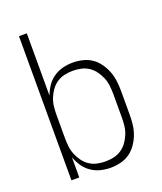

<svg xmlns="http://www.w3.org/2000/svg" viewBox="-138 -824 775 920"><g transform="rotate(-20 250.0 -363.5)"><path d="M267 8Q241 8 215.5 1.5Q190 -5 168.5 -20Q147 -35 132.5 -56.5Q118 -78 109 -103V0H69V-735H109V-417Q118 -442 132.5 -463.5Q147 -485 168.5 -500Q190 -515 215.5 -521.5Q241 -528 267 -528Q292 -528 317.5 -522Q343 -516 364 -501.5Q385 -487 400 -465.5Q415 -444 424 -420Q433 -396 436 -371Q439 -346 439 -320V-200Q439 -174 436 -149Q433 -124 424 -100Q415 -76 400 -54.5Q385 -33 364 -18.5Q343 -4 317.5 2Q292 8 267 8ZM254 -29Q275 -29 296 -33.5Q317 -38 335 -50Q353 -62 365.5 -79.5Q378 -97 386 -116.5Q394 -136 396.5 -157.5Q399 -179 399 -200V-320Q399 -341 396.5 -362.5Q394 -384 386 -403.5Q378 -423 365.5 -440.5Q353 -458 335 -470Q317 -482 296 -486.5Q275 -491 254 -491Q233 -491 212 -486.5Q191 -482 173 -470Q155 -458 142.5 -440.5Q130 -423 122 -403.5Q114 -384 111.5 -362.5Q109 -341 109 -320V-200Q109 -179 111.5 -157.5Q114 -136 122 -116.5Q130 -97 142.5 -79.5Q155 -62 173 -50Q191 -38 212 -33.5Q233 -29 254 -29Z"/></g></svg>

Font: Iosevka Extralight
Style: Regular
Weight: 200
Monospace: yes
Designer: Belleve Invis
Foundry: Belleve Invis
Version: Version 32.0.1; ttfautohint (v1.8.4)